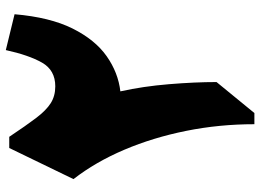

<svg xmlns="http://www.w3.org/2000/svg" viewBox="-136 -750 887 654"><g transform="rotate(-90 307.0 -423.5)"><path d="M462.9 -846.7 585 -816.9Q574.7 -696.3 536.4 -619.4Q498 -542.5 442.1 -503.2Q386.2 -463.9 322.3 -456.5Q339.4 -379.4 346.7 -291Q354 -202.6 354 -128.9L248.5 0H210.4Q210.4 -119.6 187.7 -232.4Q165 -345.2 123.3 -443.4Q81.5 -541.5 23.4 -616.2L129.4 -835H167.5Q205.6 -777.8 231.7 -743.4Q257.8 -709 282.2 -693.6Q306.6 -678.2 339.4 -678.2Q394.5 -678.2 420.2 -723.4Q445.8 -768.6 462.9 -846.7Z"/></g></svg>

Font: Pinar Black
Style: Regular
Weight: 900
Designer: Amin Abedi
Version: Version 3.000